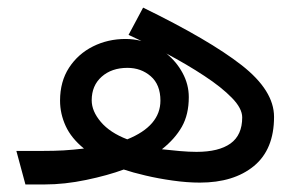

<svg xmlns="http://www.w3.org/2000/svg" viewBox="-20 -489 794 509"><path d="M23.4 -88.9H91.8Q124 -88.9 148.7 -90.3Q173.3 -91.8 202.6 -95.2Q168.9 -122.6 154.1 -155Q139.2 -187.5 139.2 -222.2Q139.2 -272.9 163.1 -309.6Q187 -346.2 226.6 -366Q266.1 -385.7 313 -385.7Q334 -385.7 355 -380.4Q338.4 -388.2 320.8 -396.5L359.4 -468.8Q534.7 -383.3 620.6 -316.2Q706.5 -249 706.5 -179.2Q706.5 -92.8 653.1 -48.8Q599.6 -4.9 509.8 -4.9Q476.1 -4.9 438 -10.3Q399.9 -15.6 365.7 -23.7Q331.5 -31.7 308.1 -39.6Q265.6 -23.9 208.5 -12Q151.4 0 98.1 0H47.4ZM409.2 -93.3Q430.7 -90.8 456.1 -88.6Q481.4 -86.4 501 -86.4Q560.1 -86.4 591.1 -108.6Q622.1 -130.9 622.1 -177.7Q622.1 -201.7 594.7 -229.7Q567.4 -257.8 521.7 -287.8Q476.1 -317.9 420.9 -347.2Q447.8 -325.7 464.1 -295.4Q480.5 -265.1 480.5 -231.4Q480.5 -185.5 462.2 -153.1Q443.8 -120.6 409.2 -93.3ZM223.1 -223.1Q223.1 -194.3 247.3 -165.8Q271.5 -137.2 317.4 -119.6Q405.3 -155.3 405.3 -222.2Q405.3 -264.6 379.6 -286.9Q354 -309.1 317.9 -309.1Q275.9 -309.1 249.5 -285.6Q223.1 -262.2 223.1 -223.1Z"/></svg>

Font: Vazirmatn UI
Style: Regular
Weight: 400
Designer: Saber Rastikerdar
Foundry: Saber Rastikerdar
Version: Version 33.003